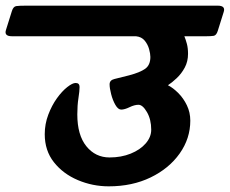

<svg xmlns="http://www.w3.org/2000/svg" viewBox="-91 -639 812 678"><path d="M-70 -533 -49 -600Q-44 -616 -33.5 -617.5Q-23 -619 0 -619H678Q706 -619 699 -597L678 -530Q673 -514 663.5 -512.5Q654 -511 638 -511H560Q565 -499 569 -484Q573 -469 573 -449Q573 -422 561.5 -400.5Q550 -379 533 -363Q516 -347 502 -338Q520 -329 538.5 -310.5Q557 -292 569 -267Q581 -242 581 -213Q581 -150 543.5 -97Q506 -44 441 -12.5Q376 19 293 19Q236 19 184 -3Q132 -25 99.5 -66Q67 -107 67 -165Q67 -201 79.5 -234Q92 -267 110 -292Q128 -317 146.5 -331.5Q165 -346 176 -346Q190 -346 190 -332Q190 -318 186 -292.5Q182 -267 182 -235Q182 -162 214 -122.5Q246 -83 296 -83Q337 -83 370.5 -96.5Q404 -110 423.5 -132.5Q443 -155 443 -181Q443 -217 428 -243Q413 -269 398 -269Q384 -269 366.5 -260.5Q349 -252 337 -252Q326 -252 316.5 -268.5Q307 -285 301.5 -306.5Q296 -328 296 -341Q296 -356 313 -360Q330 -364 365 -373Q403 -383 421.5 -396Q440 -409 440 -438Q440 -449 435.5 -465.5Q431 -482 420 -495.5Q409 -509 389 -511H-49Q-77 -511 -70 -533Z"/></svg>

Font: Alkatra SemiBold
Style: Regular
Weight: 600
Designer: Suman Bhandary
Version: Version 1.100;gftools[0.9.22]